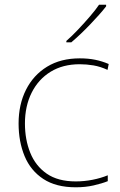

<svg xmlns="http://www.w3.org/2000/svg" viewBox="-20 -786 512 816"><path d="M302 10Q218 10 164 -25.5Q110 -61 84.5 -122.5Q59 -184 59 -261Q59 -342 90.5 -404.5Q122 -467 180 -502.5Q238 -538 319 -538Q355 -538 384.5 -532Q414 -526 442 -514L437 -489Q407 -503 377.5 -508Q348 -513 319 -513Q247 -513 195 -481Q143 -449 114.5 -392Q86 -335 86 -261Q86 -193 108.5 -137Q131 -81 178.5 -48Q226 -15 302 -15Q338 -15 373.5 -22Q409 -29 438 -41V-16Q413 -6 378 2Q343 10 302 10ZM431 -759Q418 -742 400.5 -722.5Q383 -703 363.5 -682.5Q344 -662 323.5 -642.5Q303 -623 283 -606H262V-612Q285 -632 311.5 -660Q338 -688 362.5 -716.5Q387 -745 401 -766H431Z"/></svg>

Font: Noto Sans Thai Thin
Style: Regular
Weight: 250
Designer: Monotype Design Team
Foundry: Monotype Imaging Inc.
Version: Version 2.001